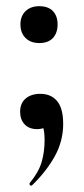

<svg xmlns="http://www.w3.org/2000/svg" viewBox="-20 -409 272 620"><path d="M110 -106Q145 -106 164.5 -82.5Q184 -59 184 -9Q184 46 157.5 94.5Q131 143 84 189Q80 192 77 189Q74 186 76 182Q105 147 114.5 114Q124 81 124 44Q124 14 118.5 1Q113 -12 103 -20L140 -27Q141 -10 130 -1Q119 8 100 8Q74 8 59.5 -7.5Q45 -23 45 -48Q45 -76 63 -91Q81 -106 110 -106ZM107 -270Q79 -270 62.5 -286.3Q46 -302.6 46 -330.6Q46 -357 62.5 -373Q79 -389 106.7 -389Q136 -389 151 -373Q166 -357 166 -330.6Q166 -302.6 150.9 -286.3Q135.7 -270 107 -270Z"/></svg>

Font: Cormorant Light
Style: Regular
Weight: 300
Designer: Christian Thalmann (Catharsis Fonts)
Foundry: Catharsis Fonts
Version: Version 4.000